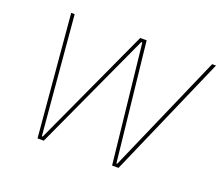

<svg xmlns="http://www.w3.org/2000/svg" viewBox="-116 -869 1194 1038"><g transform="rotate(20 480.5 -350.0)"><path d="M189 0H225L538 -681H544L618 0H655L961 -700H939L641 -19H636L562 -700H525L212 -19H207L148 -700H128Z"/></g></svg>

Font: Fixel Display Thin
Style: Italic
Weight: 100
Italic angle: -10°
Designer: AlfaBravo + MacPaw
Foundry: Kyrylo Tkachov, Marchela Mozhyna, Serhii Makarenko, Maria Weinstein, Zakhar Kryvoshyya
Version: Version 1.210;Glyphs 3.2 (3217)